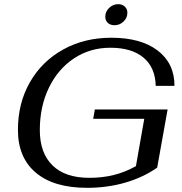

<svg xmlns="http://www.w3.org/2000/svg" viewBox="-20 -891 871 921"><path d="M66 -268Q66 -396 123.5 -496.5Q181 -597 283 -653.5Q385 -710 514 -710Q656 -710 736.5 -648.5Q817 -587 817 -479H727Q725 -567 668.5 -614.5Q612 -662 509 -662Q412 -662 335 -611Q258 -560 214.5 -470Q171 -380 171 -267Q171 -157 232 -97.5Q293 -38 408 -38Q471 -38 525.5 -51.5Q580 -65 632 -94L672 -321H427L435 -366H784L734 -87Q667 -40 581 -15Q495 10 398 10Q238 10 152 -62.5Q66 -135 66 -268ZM485 -811Q485 -835 503.5 -853Q522 -871 547 -871Q566 -871 578.5 -859.5Q591 -848 591 -830Q591 -805 572.5 -787.5Q554 -770 529 -770Q509 -770 497 -781.5Q485 -793 485 -811Z"/></svg>

Font: Fahkwang
Style: Italic
Weight: 400
Italic angle: -10°
Version: Version 1.000; ttfautohint (v1.6)